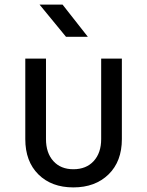

<svg xmlns="http://www.w3.org/2000/svg" viewBox="-20 -805 640 835"><path d="M299 10Q204 10 147 -46.5Q90 -103 90 -200V-550H180V-200Q180 -140 212 -104.5Q244 -69 299 -69Q355 -69 387.5 -104.5Q420 -140 420 -200V-550H510V-200Q510 -103 452 -46.5Q394 10 299 10ZM267 -645 152 -785H252L362 -645Z"/></svg>

Font: JetBrains Mono
Style: Regular
Weight: 400
Monospace: yes
Designer: Philipp Nurullin, Konstantin Bulenkov
Foundry: JetBrains
Version: Version 2.305